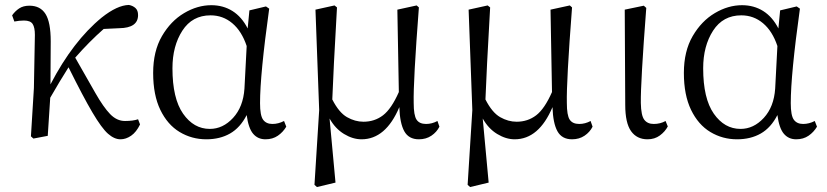

<svg xmlns="http://www.w3.org/2000/svg" viewBox="-20 -549 3341 776"><path d="M538 -67 546 -46Q531 -15 510 -0.5Q489 14 467 14Q442 14 416.5 -8.5Q391 -31 353.5 -94.5Q316 -158 257 -277Q222 -222 183 -154Q178 -75 173 0L115 11L105 2L117 -193L121 -408Q121 -438 112 -452Q103 -466 77 -466Q58 -466 38 -462L29 -487Q41 -504 57.5 -515Q74 -526 99 -526Q143 -526 164 -492.5Q185 -459 185 -382Q185 -360 184 -208Q275 -383 391 -478Q454 -528 501 -529Q517 -526 527.5 -516.5Q538 -507 538 -488Q538 -436 462 -435L399 -432Q340 -380 284 -316Q333 -230 365.5 -173Q398 -116 425 -88Q452 -60 485 -60Q518 -60 538 -67Z M968 -191 977 -363Q957 -423 919 -455Q881 -487 831 -487Q757 -487 717 -425Q677 -363 677 -273Q677 -151 720 -89.5Q763 -28 828 -28Q881 -28 922 -72.5Q963 -117 968 -191ZM1128 -60 1137 -37Q1124 -15 1103 -0.5Q1082 14 1053 14Q1022 14 1003 -8.5Q984 -31 977 -84Q951 -33 910 -9.5Q869 14 814 14Q755 14 706 -15.5Q657 -45 628 -105Q599 -165 599 -254Q599 -342 634.5 -403Q670 -464 724 -496Q778 -528 834 -528Q882 -528 919.5 -504.5Q957 -481 981 -434L988 -507L1055 -523L1068 -514Q1031 -248 1031 -132Q1031 -82 1043.5 -65Q1056 -48 1081 -48Q1105 -48 1128 -60Z M1748 -60 1756 -37Q1745 -15 1723.5 -0.5Q1702 14 1673 14Q1632 14 1614 -18.5Q1596 -51 1594 -116Q1539 14 1441 14Q1406 14 1370.5 -7.5Q1335 -29 1312 -70L1336 189L1261 207L1251 198L1270 -104L1255 -510L1332 -527L1342 -519Q1327 -257 1323 -147Q1350 -94 1382.5 -75.5Q1415 -57 1449 -57Q1494 -57 1528 -83Q1562 -109 1592 -177L1586 -510L1664 -527L1673 -519Q1650 -219 1652 -133Q1652 -83 1663.5 -65.5Q1675 -48 1702 -48Q1726 -48 1748 -60Z M2367 -60 2375 -37Q2364 -15 2342.5 -0.5Q2321 14 2292 14Q2251 14 2233 -18.5Q2215 -51 2213 -116Q2158 14 2060 14Q2025 14 1989.5 -7.5Q1954 -29 1931 -70L1955 189L1880 207L1870 198L1889 -104L1874 -510L1951 -527L1961 -519Q1946 -257 1942 -147Q1969 -94 2001.5 -75.5Q2034 -57 2068 -57Q2113 -57 2147 -83Q2181 -109 2211 -177L2205 -510L2283 -527L2292 -519Q2269 -219 2271 -133Q2271 -83 2282.5 -65.5Q2294 -48 2321 -48Q2345 -48 2367 -60Z M2597 14Q2554 14 2530.5 -19Q2507 -52 2507 -125L2505 -510L2582 -526L2592 -517Q2569 -216 2570 -133Q2571 -82 2584 -65Q2597 -48 2622 -48Q2649 -48 2670 -60L2679 -38Q2668 -17 2647 -1.5Q2626 14 2597 14Z M3113 -191 3122 -363Q3102 -423 3064 -455Q3026 -487 2976 -487Q2902 -487 2862 -425Q2822 -363 2822 -273Q2822 -151 2865 -89.5Q2908 -28 2973 -28Q3026 -28 3067 -72.5Q3108 -117 3113 -191ZM3273 -60 3282 -37Q3269 -15 3248 -0.5Q3227 14 3198 14Q3167 14 3148 -8.5Q3129 -31 3122 -84Q3096 -33 3055 -9.5Q3014 14 2959 14Q2900 14 2851 -15.5Q2802 -45 2773 -105Q2744 -165 2744 -254Q2744 -342 2779.5 -403Q2815 -464 2869 -496Q2923 -528 2979 -528Q3027 -528 3064.5 -504.5Q3102 -481 3126 -434L3133 -507L3200 -523L3213 -514Q3176 -248 3176 -132Q3176 -82 3188.5 -65Q3201 -48 3226 -48Q3250 -48 3273 -60Z"/></svg>

Font: Han-Nom Khai
Style: Regular
Weight: 400
Version: Version 1.200;June 22, 2023;FontCreator 14.0.0.2814 64-bit